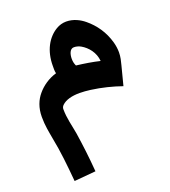

<svg xmlns="http://www.w3.org/2000/svg" viewBox="-160 -732 1011 1140"><g transform="rotate(-20 345.5 -162.5)"><path d="M346 -397C346 -424 355 -457 381 -457C396 -457 411 -453 425 -445C463 -423 499 -381 503 -326C457 -337 406 -345 356 -351C349 -366 346 -379 346 -397ZM579 -139 610 -259C616 -282 623 -308 623 -337C623 -358 620 -380 614 -402C594 -474 554 -530 503 -572C475 -595 436 -616 390 -616C368 -616 346 -610 326 -598C266 -562 226 -491 226 -396V-372C226 -364 227 -356 229 -348C180 -334 137 -304 108 -269C80 -236 61 -191 61 -133C61 -78 70 -37 78 9C96 98 105 190 114 291L250 279C243 188 233 108 221 29C212 -25 197 -74 197 -133C197 -141 200 -149 207 -156C231 -180 272 -190 320 -190C342 -190 365 -188 388 -185C456 -176 522 -159 579 -139Z"/></g></svg>

Font: Iranian Sans Web
Style: Bold
Weight: 700
Designer: Hooman Mehr, Hadi Navid in Neviseh Pardaz Co. Ltd. (http://nevisa.com)
Foundry: http://font-store.ir
Version: 5.0.2 build 3/9/1393